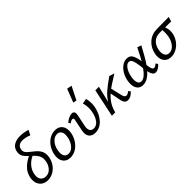

<svg xmlns="http://www.w3.org/2000/svg" viewBox="158 -1697 2688 2688"><g transform="rotate(-45 1502.5 -352.5)"><path d="M232 -569Q230 -557 230 -550Q230 -519 250.5 -495.5Q271 -472 315 -438Q354 -408 378 -385Q402 -362 419 -328.5Q436 -295 436 -251Q436 -227 430 -200Q417 -141 382.5 -94Q348 -47 299 -20.5Q250 6 195 6Q124 6 82 -37Q40 -80 40 -150Q40 -179 45 -201Q62 -281 118 -335.5Q174 -390 245 -423Q207 -456 186.5 -487Q166 -518 166 -558Q166 -576 170 -592Q182 -649 229.5 -679.5Q277 -710 354 -710Q424 -710 500 -686L463 -614Q431 -628 396.5 -635.5Q362 -643 335 -643Q291 -643 265.5 -624Q240 -605 232 -569ZM364 -237Q364 -284 342.5 -319Q321 -354 283 -389Q221 -361 177 -311Q133 -261 120 -196Q115 -171 115 -154Q115 -106 141.5 -79Q168 -52 213 -52Q269 -52 307.5 -93Q346 -134 359 -195Q364 -220 364 -237Z M506 -139Q506 -164 512 -192Q525 -256 560.5 -308.5Q596 -361 647 -391Q698 -421 756 -421Q821 -421 857.5 -382.5Q894 -344 894 -279Q894 -254 888 -225Q875 -162 839.5 -109.5Q804 -57 753 -26Q702 5 644 5Q578 5 542 -34.5Q506 -74 506 -139ZM813 -221Q818 -249 818 -268Q818 -312 798 -337.5Q778 -363 739 -363Q687 -363 644.5 -317.5Q602 -272 587 -197Q582 -169 582 -149Q582 -103 602.5 -77.5Q623 -52 662 -52Q716 -52 757.5 -101.5Q799 -151 813 -221Z M1017 -108Q1017 -126 1022 -153L1056 -316Q1059 -327 1059 -336Q1059 -358 1039 -358Q1012 -358 982 -332L962 -362Q992 -389 1026.5 -405Q1061 -421 1089 -421Q1135 -421 1135 -372Q1135 -362 1131 -340L1096 -173Q1091 -153 1091 -130Q1091 -93 1109.5 -73Q1128 -53 1161 -53Q1215 -53 1252 -100.5Q1289 -148 1306 -229Q1314 -269 1314 -303Q1314 -358 1298 -409L1375 -423Q1388 -376 1388 -326Q1388 -285 1380 -249Q1357 -139 1291 -66.5Q1225 6 1133 6Q1078 6 1047.5 -24.5Q1017 -55 1017 -108ZM1212 -512 1289 -711 1362 -697 1265 -503Z M1868 -85 1893 -54Q1862 -23 1836.5 -8.5Q1811 6 1779 6Q1746 6 1727.5 -16.5Q1709 -39 1699 -97L1672 -233Q1560 -133 1531 0H1464L1552 -416H1623L1564 -174Q1607 -243 1665 -293Q1723 -343 1810 -404L1831 -419L1908 -395L1841 -352Q1762 -304 1725 -276L1763 -114Q1771 -80 1782 -67.5Q1793 -55 1811 -55Q1825 -55 1840 -63.5Q1855 -72 1868 -85Z M2413 -87 2435 -55Q2414 -30 2385.5 -12Q2357 6 2330 6Q2299 6 2281.5 -20Q2264 -46 2255 -92Q2168 6 2080 6Q2023 6 1992.5 -32Q1962 -70 1962 -134Q1962 -167 1969 -201Q1982 -264 2013.5 -314.5Q2045 -365 2087.5 -393Q2130 -421 2175 -421Q2235 -421 2261 -374.5Q2287 -328 2298 -245Q2341 -319 2393 -427L2453 -406Q2408 -322 2375 -265Q2342 -208 2309 -160Q2315 -108 2325.5 -81.5Q2336 -55 2358 -55Q2381 -55 2413 -87ZM2244 -162 2240 -200Q2230 -283 2214 -325Q2198 -367 2163 -367Q2125 -367 2091 -319Q2057 -271 2043 -197Q2037 -167 2037 -140Q2037 -97 2052.5 -72.5Q2068 -48 2100 -48Q2163 -48 2244 -162Z M2985 -347 2866 -348Q2884 -300 2884 -258Q2884 -234 2878 -205Q2867 -152 2832.5 -103Q2798 -54 2747 -24Q2696 6 2638 6Q2572 6 2536 -33.5Q2500 -73 2500 -139Q2500 -164 2506 -192Q2526 -290 2597.5 -352Q2669 -414 2776 -414L3005 -416ZM2814 -306Q2814 -325 2812 -349H2760Q2688 -349 2642.5 -308.5Q2597 -268 2581 -197Q2576 -169 2576 -149Q2576 -104 2597 -78Q2618 -52 2656 -52Q2710 -52 2751.5 -101Q2793 -150 2807 -220Q2814 -251 2814 -306Z"/></g></svg>

Font: Ysabeau Medium
Style: Italic
Weight: 500
Italic angle: -12°
Designer: Christian Thalmann (Catharsis Fonts)
Version: Version 0.003